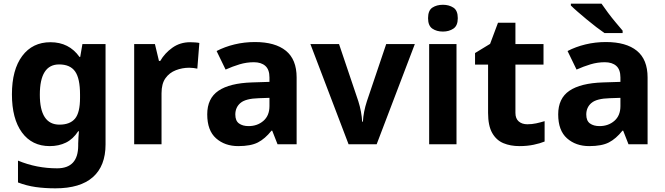

<svg xmlns="http://www.w3.org/2000/svg" viewBox="-20 -786 3623 1046"><path d="M255 -556Q356 -556 413 -476H417L429 -546H555V1Q555 118 486 179Q417 240 282 240Q224 240 174.5 233Q125 226 78 208V89Q179 131 291 131Q406 131 406 7V-4Q406 -21 407.5 -39Q409 -57 410 -71H406Q378 -28 339 -9Q300 10 251 10Q154 10 99.5 -64.5Q45 -139 45 -272Q45 -406 101 -481Q157 -556 255 -556ZM302 -435Q197 -435 197 -270Q197 -107 304 -107Q361 -107 388.5 -139.5Q416 -172 416 -253V-271Q416 -359 389 -397Q362 -435 302 -435Z M1016 -556Q1027 -556 1042 -555Q1057 -554 1066 -552L1055 -412Q1048 -414 1034.5 -415.5Q1021 -417 1011 -417Q973 -417 938 -403.5Q903 -390 881.5 -360Q860 -330 860 -278V0H711V-546H824L846 -454H853Q877 -496 919 -526Q961 -556 1016 -556Z M1369 -557Q1479 -557 1537.5 -509.5Q1596 -462 1596 -364V0H1492L1463 -74H1459Q1424 -30 1385 -10Q1346 10 1278 10Q1205 10 1157 -32.5Q1109 -75 1109 -163Q1109 -250 1170 -291.5Q1231 -333 1353 -337L1448 -340V-364Q1448 -407 1425.5 -427Q1403 -447 1363 -447Q1323 -447 1285 -435.5Q1247 -424 1209 -407L1160 -508Q1204 -531 1257.5 -544Q1311 -557 1369 -557ZM1448 -253 1390 -251Q1318 -249 1290 -225Q1262 -201 1262 -162Q1262 -128 1282 -113.5Q1302 -99 1334 -99Q1382 -99 1415 -127.5Q1448 -156 1448 -208Z M1879 0 1671 -546H1827L1932 -235Q1941 -207 1946.5 -177Q1952 -147 1953 -123H1957Q1960 -177 1979 -235L2084 -546H2240L2032 0Z M2393 -760Q2426 -760 2450 -744.5Q2474 -729 2474 -687Q2474 -646 2450 -630Q2426 -614 2393 -614Q2359 -614 2335.5 -630Q2312 -646 2312 -687Q2312 -729 2335.5 -744.5Q2359 -760 2393 -760ZM2467 -546V0H2318V-546Z M2853 -109Q2878 -109 2901 -114Q2924 -119 2947 -126V-15Q2923 -5 2887.5 2.5Q2852 10 2810 10Q2761 10 2722.5 -6Q2684 -22 2661.5 -61.5Q2639 -101 2639 -171V-434H2568V-497L2650 -547L2693 -662H2788V-546H2941V-434H2788V-171Q2788 -140 2806 -124.5Q2824 -109 2853 -109Z M3281 -557Q3391 -557 3449.5 -509.5Q3508 -462 3508 -364V0H3404L3375 -74H3371Q3336 -30 3297 -10Q3258 10 3190 10Q3117 10 3069 -32.5Q3021 -75 3021 -163Q3021 -250 3082 -291.5Q3143 -333 3265 -337L3360 -340V-364Q3360 -407 3337.5 -427Q3315 -447 3275 -447Q3235 -447 3197 -435.5Q3159 -424 3121 -407L3072 -508Q3116 -531 3169.5 -544Q3223 -557 3281 -557ZM3360 -253 3302 -251Q3230 -249 3202 -225Q3174 -201 3174 -162Q3174 -128 3194 -113.5Q3214 -99 3246 -99Q3294 -99 3327 -127.5Q3360 -156 3360 -208ZM3257 -766Q3272 -744 3292.5 -716.5Q3313 -689 3334.5 -663.5Q3356 -638 3372 -619V-606H3273Q3254 -619 3228.5 -638.5Q3203 -658 3176.5 -680Q3150 -702 3127 -722Q3104 -742 3090 -756V-766Z"/></svg>

Font: Noto IKEA Latin
Style: Bold
Weight: 700
Designer: Monotype Design Team
Foundry: Monotype Imaging Inc.
Version: Version 1.0